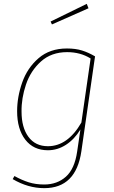

<svg xmlns="http://www.w3.org/2000/svg" viewBox="-20 -781 595 998"><path d="M474 -488 403 5Q375 197 210 197Q126 197 46 150L55 134Q93 155 129 166.5Q165 178 210 178Q277 178 322.5 137.5Q368 97 381 7L398 -108Q367 -57 323 -28.5Q279 0 229 0Q154 0 111.5 -55Q69 -110 69 -203Q69 -277 95.5 -352.5Q122 -428 180.5 -478.5Q239 -529 328 -529Q373 -529 406.5 -518.5Q440 -508 474 -488ZM92 -201Q92 -118 128 -69.5Q164 -21 229 -21Q332 -21 403 -144L451 -477Q398 -510 329 -510Q247 -510 193 -461.5Q139 -413 115 -341.5Q91 -270 92 -201ZM431 -761 440 -738 250 -654 243 -669Z"/></svg>

Font: Fira Sans Thin
Style: Italic
Weight: 250
Italic angle: -8°
Designer: Carrois Corporate & Edenspiekermann AG
Foundry: Carrois Corporate GbR & Edenspiekermann AG
Version: Version 4.203